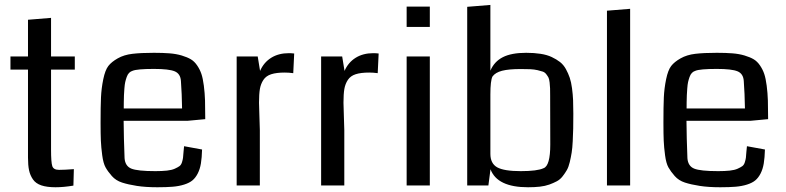

<svg xmlns="http://www.w3.org/2000/svg" viewBox="-20 -770 3264 797"><path d="M286.6 -67.9 284.7 0.5Q243.7 7.3 210.4 7.3Q174.8 7.3 151.6 -0.5Q128.4 -8.3 116.7 -25.4Q105 -42.5 100.6 -63.2Q96.2 -84 96.2 -116.2V-481H23.4V-535.6H96.2V-688L191.9 -695.8V-535.6H290.5V-481H191.9V-148.9Q191.9 -96.2 197 -80.6Q202.1 -64.9 225.1 -64.9Q247.6 -64.9 286.6 -67.9Z M832 -275.4Q773.4 -269.5 759.3 -268.6H493.2Q493.7 -197.8 497.1 -113.3Q499.5 -80.6 525.1 -70.1Q550.8 -59.6 625 -59.6Q652.8 -59.6 672.9 -61.8Q692.9 -64 705.3 -69.6Q717.8 -75.2 724.9 -80.3Q731.9 -85.4 735.4 -96.4Q738.8 -107.4 739.7 -115Q740.7 -122.6 741.7 -137.9Q742.7 -153.3 744.1 -163.1L818.8 -149.4Q817.9 -115.2 814 -91.6Q810.1 -67.9 800.8 -49.8Q791.5 -31.7 778.8 -21.2Q766.1 -10.7 744.6 -3.9Q723.1 2.9 697.3 5.1Q671.4 7.3 633.3 7.3Q584.5 7.3 548.3 1.7Q512.2 -3.9 486.6 -12.2Q460.9 -20.5 444.3 -39.3Q427.7 -58.1 418.2 -75.2Q408.7 -92.3 404.3 -125.5Q399.9 -158.7 398.7 -185.8Q397.5 -212.9 397.5 -260.7Q397.5 -328.1 399.2 -365.7Q400.9 -403.3 408.7 -441.2Q416.5 -479 429.7 -496.1Q442.9 -513.2 468.8 -527.8Q494.6 -542.5 529.8 -546.6Q564.9 -550.8 619.1 -550.8Q656.7 -550.8 684.1 -548.6Q711.4 -546.4 734.4 -539.6Q757.3 -532.7 772.2 -523.9Q787.1 -515.1 798.6 -498Q810.1 -481 816.2 -462.6Q822.3 -444.3 826.2 -414.1Q830.1 -383.8 831.1 -352.8Q832 -321.8 832 -275.4ZM493.7 -319.8H735.8Q734.9 -382.3 731 -434.1Q729 -463.9 705.3 -473.9Q681.6 -483.9 618.7 -483.9Q548.8 -483.9 530.3 -476.1Q522 -473.6 515.9 -467.5Q509.8 -461.4 505.9 -450.2Q502 -439 499.8 -429.2Q497.6 -419.4 496.3 -402.1Q495.1 -384.8 494.6 -375.2Q494.1 -365.7 493.9 -346.2Q493.7 -326.7 493.7 -319.8Z M1201.2 -547.9 1197.3 -466.3Q1178.7 -468.8 1162.1 -468.8Q1127.4 -468.8 1106 -461.9Q1084.5 -455.1 1073.5 -438.5Q1062.5 -421.9 1058.8 -400.6Q1055.2 -379.4 1055.2 -343.8Q1055.2 -323.7 1056.9 -285.2Q1058.6 -246.6 1058.6 -230V0H962.4V-535.6H1049.8L1059.6 -475.6Q1074.7 -510.7 1105.5 -530Q1136.2 -549.3 1179.2 -549.3Q1189.9 -549.3 1201.2 -547.9Z M1551.8 -547.9 1547.9 -466.3Q1529.3 -468.8 1512.7 -468.8Q1478 -468.8 1456.5 -461.9Q1435.1 -455.1 1424.1 -438.5Q1413.1 -421.9 1409.4 -400.6Q1405.8 -379.4 1405.8 -343.8Q1405.8 -323.7 1407.5 -285.2Q1409.2 -246.6 1409.2 -230V0H1313V-535.6H1400.4L1410.2 -475.6Q1425.3 -510.7 1456.1 -530Q1486.8 -549.3 1529.8 -549.3Q1540.5 -549.3 1551.8 -547.9Z M1764.2 0H1668V-535.6H1764.2ZM1764.2 -742.7V-658.2H1668V-742.7Z M2359.9 -298.3Q2359.9 -261.2 2359.4 -236.8Q2358.9 -212.4 2357.4 -183.6Q2356 -154.8 2353 -136.5Q2350.1 -118.2 2345.2 -97.4Q2340.3 -76.7 2333 -64Q2325.7 -51.3 2315.4 -38.1Q2305.2 -24.9 2291.5 -17.6Q2277.8 -10.3 2260.3 -3.9Q2242.7 2.4 2220.7 4.9Q2198.7 7.3 2171.9 7.3Q2043.9 7.3 2016.1 -67.4L2007.3 0H1919.4V-741.7L2015.6 -749.5V-476.6Q2031.7 -514.6 2067.4 -532.7Q2103 -550.8 2164.1 -550.8Q2197.3 -550.8 2223.9 -546.6Q2250.5 -542.5 2270.3 -533.2Q2290 -523.9 2304.7 -512.5Q2319.3 -501 2329.1 -483.2Q2338.9 -465.3 2345 -447.3Q2351.1 -429.2 2354.5 -403.6Q2357.9 -377.9 2358.9 -354.5Q2359.9 -331.1 2359.9 -298.3ZM2263.7 -371.6Q2263.7 -392.6 2263.4 -403.1Q2263.2 -413.6 2261.5 -427.7Q2259.8 -441.9 2256.8 -447.8Q2253.9 -453.6 2247.8 -461.7Q2241.7 -469.7 2233.2 -472.7Q2224.6 -475.6 2211.2 -478.8Q2197.8 -481.9 2181.2 -482.7Q2164.6 -483.4 2141.1 -483.4Q2091.8 -483.4 2064.2 -476.3Q2036.6 -469.2 2024.4 -452.6Q2015.6 -436 2015.6 -377.4V-131.3Q2015.6 -91.3 2043.9 -75.4Q2072.3 -59.6 2141.6 -59.6Q2210.4 -59.6 2236.3 -71.8Q2264.2 -81.5 2264.2 -170.4Z M2595.7 0H2499.5V-725.6L2595.7 -733.4Z M3168.5 -275.4Q3109.9 -269.5 3095.7 -268.6H2829.6Q2830.1 -197.8 2833.5 -113.3Q2835.9 -80.6 2861.6 -70.1Q2887.2 -59.6 2961.4 -59.6Q2989.3 -59.6 3009.3 -61.8Q3029.3 -64 3041.7 -69.6Q3054.2 -75.2 3061.3 -80.3Q3068.4 -85.4 3071.8 -96.4Q3075.2 -107.4 3076.2 -115Q3077.1 -122.6 3078.1 -137.9Q3079.1 -153.3 3080.6 -163.1L3155.3 -149.4Q3154.3 -115.2 3150.4 -91.6Q3146.5 -67.9 3137.2 -49.8Q3127.9 -31.7 3115.2 -21.2Q3102.5 -10.7 3081.1 -3.9Q3059.6 2.9 3033.7 5.1Q3007.8 7.3 2969.7 7.3Q2920.9 7.3 2884.8 1.7Q2848.6 -3.9 2823 -12.2Q2797.4 -20.5 2780.8 -39.3Q2764.2 -58.1 2754.6 -75.2Q2745.1 -92.3 2740.7 -125.5Q2736.3 -158.7 2735.1 -185.8Q2733.9 -212.9 2733.9 -260.7Q2733.9 -328.1 2735.6 -365.7Q2737.3 -403.3 2745.1 -441.2Q2752.9 -479 2766.1 -496.1Q2779.3 -513.2 2805.2 -527.8Q2831.1 -542.5 2866.2 -546.6Q2901.4 -550.8 2955.6 -550.8Q2993.2 -550.8 3020.5 -548.6Q3047.9 -546.4 3070.8 -539.6Q3093.8 -532.7 3108.6 -523.9Q3123.5 -515.1 3135 -498Q3146.5 -481 3152.6 -462.6Q3158.7 -444.3 3162.6 -414.1Q3166.5 -383.8 3167.5 -352.8Q3168.5 -321.8 3168.5 -275.4ZM2830.1 -319.8H3072.3Q3071.3 -382.3 3067.4 -434.1Q3065.4 -463.9 3041.7 -473.9Q3018.1 -483.9 2955.1 -483.9Q2885.3 -483.9 2866.7 -476.1Q2858.4 -473.6 2852.3 -467.5Q2846.2 -461.4 2842.3 -450.2Q2838.4 -439 2836.2 -429.2Q2834 -419.4 2832.8 -402.1Q2831.5 -384.8 2831.1 -375.2Q2830.6 -365.7 2830.3 -346.2Q2830.1 -326.7 2830.1 -319.8Z"/></svg>

Font: Coda
Style: Regular
Weight: 400
Designer: vernon adams
Foundry: vernon adams
Version: Version 2.000; ttfautohint (v0.8) -r 50 -G 200 -x